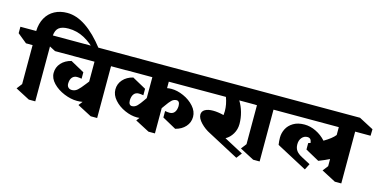

<svg xmlns="http://www.w3.org/2000/svg" viewBox="-191 -1643 4473 2241"><g transform="rotate(15 2045.5 -522.5)"><path d="M856 -776 824 -721Q736 -816 646.5 -863.5Q557 -911 456 -911Q379 -911 341.5 -882Q304 -853 298 -786V-722L301 -701H299V10H221L49 -80L99 -145V-616H19L-94 -708V-786H97Q100 -878 138 -945.5Q176 -1013 242.5 -1048.5Q309 -1084 395 -1084H396Q618 -1084 856 -776Z M1233 -615H1047V11H969L797 -79L834 -127Q804 -121 767 -121Q692 -121 610.5 -154.5Q529 -188 474.5 -244.5Q420 -301 420 -367Q420 -435 465 -485.5Q510 -536 586 -555L753 -463V-385Q721 -391 698 -391Q660 -391 638 -364Q616 -337 616 -289Q616 -261 632.5 -244.5Q649 -228 677 -228Q714 -228 743.5 -254Q773 -280 818 -339L847 -376V-616H370L194 -708V-786H1058L1233 -693Z M1745 -537Q1772 -542 1798 -542Q1869 -542 1945.5 -508Q2022 -474 2073.5 -416Q2125 -358 2125 -291Q2125 -223 2080 -172.5Q2035 -122 1959 -103L1792 -195V-273Q1824 -267 1847 -267Q1885 -267 1906 -293.5Q1927 -320 1929 -369Q1929 -430 1888 -430Q1855 -429 1830 -404.5Q1805 -380 1774 -335Q1755 -308 1748 -299L1745 -296V10H1667L1495 -80L1524 -118Q1504 -116 1493 -116Q1422 -116 1345.5 -150Q1269 -184 1217.5 -242Q1166 -300 1166 -367Q1166 -435 1211 -485.5Q1256 -536 1332 -555L1499 -463V-385Q1468 -391 1444 -391Q1406 -391 1385 -364.5Q1364 -338 1362 -289Q1362 -228 1403 -228Q1438 -229 1465 -256.5Q1492 -284 1525 -333L1543 -359L1546 -362V-616H1119L943 -708V-786H2174L2350 -694V-616L1745 -615Z M2596 -617Q2631 -561 2650.5 -491.5Q2670 -422 2670 -351Q2670 -286 2638 -231.5Q2606 -177 2555 -149L2786 -26L2736 39L2367 -157Q2300 -190 2250 -242.5Q2200 -295 2200 -340Q2200 -380 2235.5 -401Q2271 -422 2333 -422Q2391 -422 2463 -404Q2466 -427 2466 -452Q2466 -533 2435 -616H2167L1990 -708V-786H2700L2877 -694V-617Z M3010 -616V10H2932L2760 -80L2810 -145V-616H2792L2617 -708V-786H3021L3196 -694V-616Z M3997 -615V11H3919L3747 -79L3797 -144V-230Q3746 -204 3669 -174L3502 -266V-344L3529 -353Q3524 -384 3511.5 -397Q3499 -410 3476 -410Q3436 -410 3409.5 -378.5Q3383 -347 3383 -298Q3383 -252 3405.5 -221Q3428 -190 3479 -164L3581 -110L3544 -37L3174 -234Q3167 -279 3167 -321Q3167 -376 3192.5 -426.5Q3218 -477 3272 -509.5Q3326 -542 3406 -542Q3476 -542 3545.5 -508.5Q3615 -475 3667 -417Q3761 -472 3799 -521V-616H3081L2906 -708V-786H4010L4185 -694L4183 -615Z"/></g></svg>

Font: Inknut Antiqua Black
Style: Regular
Weight: 900
Designer: Claus Eggers Sørensen
Foundry: Claus Eggers Sørensen
Version: Version 1.003; ttfautohint (v1.8.2) -l 8 -r 50 -G 200 -x 14 